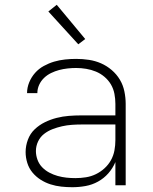

<svg xmlns="http://www.w3.org/2000/svg" viewBox="-20 -774 640 802"><path d="M282 8Q259 8 236 5.5Q213 3 191 -4Q169 -11 149.5 -23.5Q130 -36 115.5 -53.5Q101 -71 94 -93.5Q87 -116 87 -139Q87 -165 96.5 -190.5Q106 -216 125 -234Q144 -252 167.5 -263.5Q191 -275 216.5 -281.5Q242 -288 268 -290Q294 -292 320 -292H462V-340Q462 -361 458 -382Q454 -403 443.5 -421Q433 -439 416.5 -453Q400 -467 380.5 -475Q361 -483 340 -486.5Q319 -490 298 -490Q280 -490 262 -488Q244 -486 227 -481.5Q210 -477 193.5 -469Q177 -461 164 -448.5Q151 -436 143.5 -419.5Q136 -403 136 -385H93Q93 -408 102 -430Q111 -452 126.5 -469.5Q142 -487 163 -498.5Q184 -510 206 -516.5Q228 -523 251.5 -525.5Q275 -528 298 -528Q325 -528 351.5 -524Q378 -520 402 -509.5Q426 -499 446.5 -481.5Q467 -464 480.5 -441.5Q494 -419 499.5 -392.5Q505 -366 505 -340V0H462V-97Q451 -71 432.5 -50Q414 -29 389.5 -15.5Q365 -2 337.5 3Q310 8 282 8ZM295 -30Q317 -30 339 -33.5Q361 -37 380.5 -46.5Q400 -56 416.5 -71Q433 -86 443.5 -105Q454 -124 458 -145.5Q462 -167 462 -189V-254H320Q300 -254 279.5 -252.5Q259 -251 239 -246.5Q219 -242 199.5 -234.5Q180 -227 164 -214.5Q148 -202 139 -183Q130 -164 130 -143Q130 -125 136.5 -107Q143 -89 156 -75.5Q169 -62 186 -53Q203 -44 221 -39Q239 -34 257.5 -32Q276 -30 295 -30ZM307 -589 182 -726 217 -754 336 -611Z"/></svg>

Font: Iosevka Aile Extralight
Style: Regular
Weight: 200
Designer: Belleve Invis
Foundry: Belleve Invis
Version: Version 31.1.0; ttfautohint (v1.8.4)